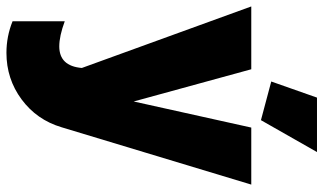

<svg xmlns="http://www.w3.org/2000/svg" viewBox="-234 -546 1004 596"><g transform="rotate(90 268.0 -248.0)"><path d="M36 215V53Q82 70 114 70Q175 70 181 0L-10 -526H185L285 -161L366 -526H543L365 63Q342 140 278.5 187Q215 234 134 234Q83 234 36 215ZM442 -730 343 -556 223 -588 273 -730Z"/></g></svg>

Font: Raleway
Style: Heavy
Weight: 900
Designer: Matt McInerney, Pablo Impallari, Rodrigo Fuenzalida
Foundry: Matt McInerney, Pablo Impallari, Rodrigo Fuenzalida
Version: Version 2.001